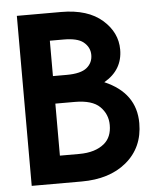

<svg xmlns="http://www.w3.org/2000/svg" viewBox="-52 -778 691 824"><g transform="rotate(-5 293.0 -366.0)"><path d="M183.1 -613.8V-461.4H242.2Q303.7 -461.4 329.6 -482.9Q355 -503.9 355 -537.6Q355 -571.3 326.7 -593.8Q301.3 -613.8 242.2 -613.8ZM183.1 -342.8V-118.7H266.6Q336.4 -118.7 375.5 -151.9Q407.7 -179.2 407.7 -231Q407.7 -277.8 374.5 -310.5Q341.8 -342.8 266.6 -342.8ZM51.3 0V-732.4H242.2Q356.9 -732.4 419.9 -676.8Q480.5 -623 480.5 -549.8Q480.5 -461.9 400.4 -416Q534.7 -358.4 534.7 -228Q534.7 -122.6 459 -60.1Q386.2 0 266.6 0Z"/></g></svg>

Font: Consola Mono
Style: Bold
Weight: 700
Monospace: yes
Designer: Wojciech Kalinowski "wmk69" (wmk69@o2.pl)
Foundry: Wojciech Kalinowski "wmk69" (wmk69@o2.pl)
Version: Version 2.1.0